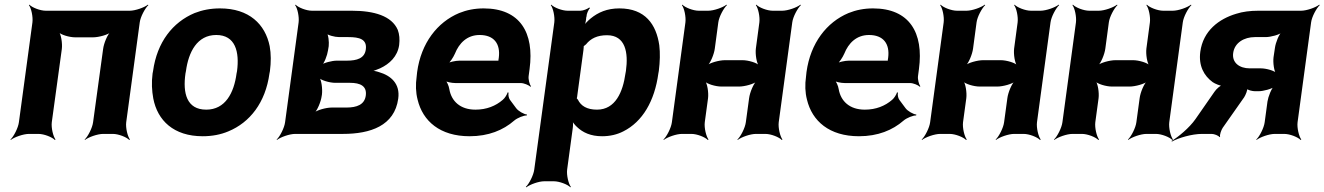

<svg xmlns="http://www.w3.org/2000/svg" viewBox="-20 -574 5677 823"><path d="M521 -50 579 -478C582 -502 602 -539 616 -552L614 -554C599 -542 560 -528 536 -528H176C152 -528 117 -542 106 -554L104 -552C114 -539 122 -502 119 -478L61 -50C58 -26 39 11 25 24L26 26C41 14 80 0 104 0H145C169 0 204 14 215 26L218 24C208 11 199 -26 202 -50L245 -364C248 -388 242 -428 231 -440L229 -438C239 -425 278 -414 302 -414H379C403 -414 444 -425 458 -438L456 -440C441 -428 425 -388 422 -364L379 -50C376 -26 357 11 343 24L344 26C359 14 398 0 422 0H464C488 0 523 14 534 26L537 24C527 11 518 -26 521 -50Z M636 -269 634 -259C629 -220 631 -185 637 -152C655 -58 724 10 849 10C889 10 926 3 959 -11C1051 -49 1118 -134 1135 -259L1137 -269C1142 -308 1142 -343 1136 -376C1117 -470 1048 -538 923 -538C883 -538 847 -531 814 -518C721 -479 653 -394 636 -269ZM996 -269 994 -259C983 -176 946 -104 864 -104C780 -104 763 -175 775 -259L777 -269C788 -351 825 -424 907 -424C989 -424 1007 -352 996 -269Z M1691 -381C1694 -406 1692 -427 1685 -446C1659 -506 1583 -528 1488 -528H1317C1293 -528 1258 -542 1247 -554L1245 -552C1255 -539 1263 -502 1260 -478L1202 -50C1199 -26 1180 11 1166 24L1167 26C1182 14 1221 0 1245 0H1450C1568 0 1671 -35 1687 -151C1696 -215 1656 -250 1604 -265C1593 -269 1576 -272 1566 -271L1567 -267C1577 -268 1595 -275 1609 -281C1650 -300 1684 -332 1691 -381ZM1548 -165C1543 -125 1509 -113 1465 -113H1402C1378 -113 1337 -102 1323 -89L1325 -87C1340 -99 1356 -139 1359 -163L1360 -169C1363 -193 1358 -233 1347 -245L1344 -243C1354 -230 1393 -219 1417 -219H1480C1525 -219 1553 -205 1548 -165ZM1548 -362C1543 -324 1510 -314 1467 -314H1424C1403 -314 1367 -305 1354 -294L1357 -291C1370 -302 1383 -337 1386 -358L1389 -376C1391 -394 1388 -426 1379 -436L1375 -433C1384 -423 1415 -415 1434 -415H1473C1521 -415 1554 -406 1548 -362Z M2053 -538C2015 -538 1980 -531 1948 -518C1855 -479 1785 -390 1768 -265L1766 -246C1761 -211 1762 -178 1770 -147C1792 -55 1866 10 1993 10C2074 10 2137 -16 2184 -57C2198 -69 2226 -80 2238 -79L2239 -83C2226 -84 2201 -98 2192 -111L2166 -146C2160 -154 2158 -169 2160 -177L2156 -178C2154 -170 2144 -153 2135 -146C2105 -120 2066 -104 2018 -104C1953 -104 1915 -140 1906 -192C1904 -206 1895 -226 1887 -233L1884 -229C1892 -223 1916 -218 1932 -218H2212C2226 -218 2247 -209 2254 -202L2256 -204C2250 -212 2244 -234 2246 -248L2250 -278C2271 -434 2209 -538 2053 -538ZM2118 -326 2117 -320C2117 -317 2115 -311 2117 -310L2120 -312C2119 -314 2113 -314 2110 -314H1950C1933 -314 1905 -308 1894 -301L1897 -297C1908 -305 1923 -328 1930 -344C1948 -389 1982 -424 2036 -424C2097 -424 2126 -387 2118 -326Z M2493 -500 2494 -503C2494 -514 2502 -533 2509 -539L2506 -542C2499 -536 2480 -528 2468 -528H2413C2389 -528 2354 -542 2343 -554L2341 -552C2351 -539 2359 -502 2356 -478L2270 153C2267 177 2248 214 2234 227L2236 229C2251 217 2289 203 2313 203H2354C2378 203 2414 217 2425 229L2427 227C2417 214 2408 177 2411 153L2435 -24C2437 -37 2437 -54 2433 -62L2430 -60C2433 -52 2444 -38 2453 -30C2478 -6 2512 10 2561 10C2594 10 2625 3 2652 -11C2734 -52 2786 -141 2802 -259L2804 -270C2809 -310 2810 -347 2806 -380C2793 -469 2746 -538 2635 -538C2582 -538 2544 -521 2512 -495C2501 -486 2485 -470 2481 -461L2484 -460C2489 -469 2492 -487 2493 -500ZM2539 -104C2496 -104 2470 -120 2457 -147C2456 -149 2450 -155 2449 -154L2452 -151C2453 -152 2455 -165 2455 -168L2481 -360C2481 -363 2483 -377 2482 -378L2479 -375C2480 -374 2490 -382 2492 -384C2512 -409 2540 -423 2582 -423C2661 -423 2674 -349 2663 -270L2661 -259C2650 -180 2618 -104 2539 -104Z M3318 -50 3376 -478C3379 -502 3399 -539 3413 -552L3411 -554C3396 -542 3357 -528 3333 -528H3292C3268 -528 3233 -542 3222 -554L3220 -552C3230 -539 3238 -502 3235 -478L3220 -366C3217 -342 3223 -302 3234 -290L3236 -292C3226 -305 3187 -316 3163 -316H3087C3063 -316 3022 -305 3008 -292L3010 -290C3025 -302 3041 -342 3044 -366L3059 -478C3062 -502 3082 -539 3096 -552L3094 -554C3079 -542 3040 -528 3016 -528H2975C2951 -528 2916 -542 2905 -554L2903 -552C2913 -539 2921 -502 2918 -478L2860 -50C2857 -26 2838 11 2824 24L2825 26C2840 14 2879 0 2903 0H2944C2968 0 3003 14 3014 26L3017 24C3007 11 2998 -26 3001 -50L3015 -153C3018 -177 3012 -217 3001 -229L2999 -227C3009 -214 3048 -203 3072 -203H3148C3172 -203 3213 -214 3227 -227L3225 -229C3210 -217 3194 -177 3191 -153L3177 -50C3174 -26 3155 11 3141 24L3142 26C3157 14 3196 0 3220 0H3261C3285 0 3320 14 3331 26L3334 24C3324 11 3315 -26 3318 -50Z M3722 -538C3684 -538 3649 -531 3617 -518C3524 -479 3454 -390 3437 -265L3435 -246C3430 -211 3431 -178 3439 -147C3461 -55 3535 10 3662 10C3743 10 3806 -16 3853 -57C3867 -69 3895 -80 3907 -79L3908 -83C3895 -84 3870 -98 3861 -111L3835 -146C3829 -154 3827 -169 3829 -177L3825 -178C3823 -170 3813 -153 3804 -146C3774 -120 3735 -104 3687 -104C3622 -104 3584 -140 3575 -192C3573 -206 3564 -226 3556 -233L3553 -229C3561 -223 3585 -218 3601 -218H3881C3895 -218 3916 -209 3923 -202L3925 -204C3919 -212 3913 -234 3915 -248L3919 -278C3940 -434 3878 -538 3722 -538ZM3787 -326 3786 -320C3786 -317 3784 -311 3786 -310L3789 -312C3788 -314 3782 -314 3779 -314H3619C3602 -314 3574 -308 3563 -301L3566 -297C3577 -305 3592 -328 3599 -344C3617 -389 3651 -424 3705 -424C3766 -424 3795 -387 3787 -326Z M4425 -50 4483 -478C4486 -502 4506 -539 4520 -552L4518 -554C4503 -542 4464 -528 4440 -528H4399C4375 -528 4340 -542 4329 -554L4327 -552C4337 -539 4345 -502 4342 -478L4327 -366C4324 -342 4330 -302 4341 -290L4343 -292C4333 -305 4294 -316 4270 -316H4194C4170 -316 4129 -305 4115 -292L4117 -290C4132 -302 4148 -342 4151 -366L4166 -478C4169 -502 4189 -539 4203 -552L4201 -554C4186 -542 4147 -528 4123 -528H4082C4058 -528 4023 -542 4012 -554L4010 -552C4020 -539 4028 -502 4025 -478L3967 -50C3964 -26 3945 11 3931 24L3932 26C3947 14 3986 0 4010 0H4051C4075 0 4110 14 4121 26L4124 24C4114 11 4105 -26 4108 -50L4122 -153C4125 -177 4119 -217 4108 -229L4106 -227C4116 -214 4155 -203 4179 -203H4255C4279 -203 4320 -214 4334 -227L4332 -229C4317 -217 4301 -177 4298 -153L4284 -50C4281 -26 4262 11 4248 24L4249 26C4264 14 4303 0 4327 0H4368C4392 0 4427 14 4438 26L4441 24C4431 11 4422 -26 4425 -50Z M4992 -50 5050 -478C5053 -502 5073 -539 5087 -552L5085 -554C5070 -542 5031 -528 5007 -528H4966C4942 -528 4907 -542 4896 -554L4894 -552C4904 -539 4912 -502 4909 -478L4894 -366C4891 -342 4897 -302 4908 -290L4910 -292C4900 -305 4861 -316 4837 -316H4761C4737 -316 4696 -305 4682 -292L4684 -290C4699 -302 4715 -342 4718 -366L4733 -478C4736 -502 4756 -539 4770 -552L4768 -554C4753 -542 4714 -528 4690 -528H4649C4625 -528 4590 -542 4579 -554L4577 -552C4587 -539 4595 -502 4592 -478L4534 -50C4531 -26 4512 11 4498 24L4499 26C4514 14 4553 0 4577 0H4618C4642 0 4677 14 4688 26L4691 24C4681 11 4672 -26 4675 -50L4689 -153C4692 -177 4686 -217 4675 -229L4673 -227C4683 -214 4722 -203 4746 -203H4822C4846 -203 4887 -214 4901 -227L4899 -229C4884 -217 4868 -177 4865 -153L4851 -50C4848 -26 4829 11 4815 24L4816 26C4831 14 4870 0 4894 0H4935C4959 0 4994 14 5005 26L5008 24C4998 11 4989 -26 4992 -50Z M5186 -181 5104 -63C5079 -27 5030 14 5002 30L5003 33C5031 17 5090 0 5132 0H5174C5184 0 5204 7 5207 14L5210 12C5207 5 5215 -17 5221 -26L5313 -157C5319 -166 5329 -190 5326 -197L5323 -195C5326 -188 5349 -183 5359 -183H5375C5395 -183 5433 -193 5446 -204L5443 -207C5430 -196 5416 -159 5413 -139L5401 -50C5398 -26 5379 11 5365 24L5366 26C5381 14 5420 0 5444 0H5485C5509 0 5544 14 5555 26L5558 24C5548 11 5539 -26 5542 -50L5600 -478C5603 -502 5623 -539 5637 -552L5635 -554C5620 -542 5581 -528 5557 -528H5374C5339 -528 5307 -524 5279 -515C5205 -493 5137 -442 5125 -352C5117 -292 5141 -249 5178 -222C5188 -215 5212 -205 5222 -206V-210C5212 -209 5194 -193 5186 -181ZM5266 -347C5272 -391 5313 -415 5359 -415H5405C5427 -415 5465 -425 5478 -437L5476 -439C5462 -428 5448 -391 5445 -369L5439 -329C5436 -306 5441 -268 5451 -256L5454 -259C5444 -271 5407 -281 5385 -281H5337C5293 -281 5260 -305 5266 -347Z"/></svg>

Font: Asimov
Style: EdgeIt
Weight: 500
Designer: Google
Version: Version 2.000980: 2014